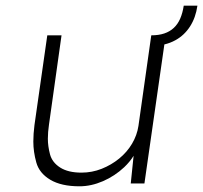

<svg xmlns="http://www.w3.org/2000/svg" viewBox="-20 -644 713 674"><path d="M259 10Q195 10 156.5 -13Q118 -36 107.5 -73.5Q97 -111 97 -147Q97 -174 101 -205L146 -520H196L152 -207Q148 -180 148 -157Q148 -131 155.5 -102.5Q163 -74 191 -56Q219 -38 266 -38Q303 -38 337 -51.5Q371 -65 398.5 -87.5Q426 -110 443.5 -139.5Q461 -169 466 -202L511 -520Q537 -520 556.5 -526.5Q576 -533 590 -546Q604 -559 612.5 -578.5Q621 -598 625 -624H673Q667 -582 647 -551Q627 -520 596 -503Q578 -493 557 -488L487 0H439L449 -97Q436 -76 416 -57Q383 -26 341.5 -8Q300 10 259 10Z"/></svg>

Font: Lexend ExtLt
Style: Italic
Weight: 250
Italic angle: -8.13011°
Designer: Bonnie Shaver-Troup, Thomas Jockin
Foundry: Lexend
Version: Version 1.007